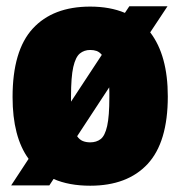

<svg xmlns="http://www.w3.org/2000/svg" viewBox="-20 -580 574 611"><path d="M458 -477Q514 -404 514 -273Q514 -127.5 449.8 -58.2Q385.5 11 267 11Q199.5 11 150.5 -10.5L137 10H15.5L71 -74.5Q20 -144.5 20 -271Q20 -419 84.2 -489Q148.5 -559 267 -559Q330 -559 377.5 -539L391.5 -560H513ZM267 -421Q248 -421 234.2 -409.8Q220.5 -398.5 213.2 -366.8Q206 -335 206 -273V-256.5L304 -405.5Q296.5 -414.5 287.5 -417.8Q278.5 -421 267 -421ZM267 -127Q287 -127 300.5 -137.5Q314 -148 321 -179Q328 -210 328 -271Q328 -279.5 328 -287.2Q328 -295 327.5 -302L225.5 -146.5Q233 -135.5 243.5 -131.2Q254 -127 267 -127Z"/></svg>

Font: Encode Sans Condensed Black
Style: Regular
Weight: 900
Width: 3
Designer: Multiple Designers
Foundry: Impallari Type
Version: Version 3.000; ttfautohint (v1.8.3) -l 8 -r 50 -G 200 -x 14 